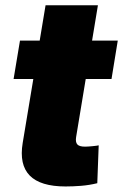

<svg xmlns="http://www.w3.org/2000/svg" viewBox="-20 -691 460 718"><path d="M420.4 -539.1 397 -395.5H30.8L54.7 -539.1ZM150.4 -671.4H346.2L264.6 -178.2Q261.7 -159.7 269 -151.1Q276.4 -142.6 297.9 -142.6Q307.6 -142.6 325.4 -144.3Q343.3 -146 349.1 -147.5L343.8 -5.9Q313.5 1.5 283.2 3.9Q252.9 6.3 225.1 6.3Q131.3 6.3 91.3 -34.4Q51.3 -75.2 64.9 -156.7Z"/></svg>

Font: Inter 18pt Black
Style: Italic
Weight: 900
Italic angle: -9.3988°
Designer: Rasmus Andersson
Foundry: rsms
Version: Version 4.001;git-66647c0bb